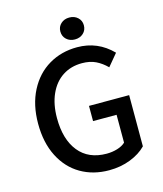

<svg xmlns="http://www.w3.org/2000/svg" viewBox="-123 -922 869 1025"><g transform="rotate(-15 311.5 -409.5)"><path d="M50 0ZM50 -326Q50 -430 90 -507.5Q130 -585 199.5 -626Q269 -667 356 -667Q470 -667 550 -585L495 -519Q467 -547 435 -562.5Q403 -578 359 -578Q298 -578 252 -548Q206 -518 180.5 -461.5Q155 -405 155 -329Q155 -211 209 -144Q263 -77 363 -77Q394 -77 422 -85.5Q450 -94 467 -110V-264H337V-348H559V-65Q525 -30 471 -9Q417 12 353 12Q265 12 196.5 -28Q128 -68 89 -144.5Q50 -221 50 -326ZM292 -771Q292 -797 310.5 -814Q329 -831 357 -831Q385 -831 403.5 -814Q422 -797 422 -771Q422 -744 403.5 -727Q385 -710 357 -710Q329 -710 310.5 -727Q292 -744 292 -771Z"/></g></svg>

Font: Assistant SemiBold
Style: Regular
Weight: 600
Designer: Hebrew By Ben Nathan, Latin by Paul Hunt
Version: Version 2.001; ttfautohint (v1.6)